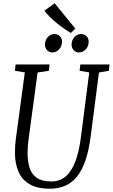

<svg xmlns="http://www.w3.org/2000/svg" viewBox="-20 -1134 684 1164"><path d="M580 -694.5 529.5 -306Q518.5 -220 497.5 -159.8Q476.5 -99.5 445.5 -62Q414.5 -24.5 373.8 -7.2Q333 10 282.5 10Q204 10 157.8 -18.2Q111.5 -46.5 91.2 -95.2Q71 -144 70.5 -205Q70.5 -230 72 -250.5Q73.5 -271 76 -291L130.5 -695L70.5 -705L74.5 -743H280.5L276.5 -705L208 -694.5L154 -296Q150.5 -271.5 148.8 -248Q147 -224.5 147 -202Q147.5 -153.5 159.8 -115.5Q172 -77.5 203.2 -55.8Q234.5 -34 291.5 -34Q341.5 -34 377.2 -63.5Q413 -93 436.2 -153.5Q459.5 -214 471 -306L521 -695L462.5 -705L467 -743H644L640 -705ZM296 -816Q278 -816 265 -830.2Q252 -844.5 252.5 -865Q253.5 -891.5 270.2 -909.5Q287 -927.5 309.5 -927.5Q331.5 -927.5 344 -914Q356.5 -900.5 356 -880.5Q355.5 -853 338.2 -834.5Q321 -816 296 -816ZM457.5 -816Q439.5 -816 426.5 -830.2Q413.5 -844.5 414 -865Q415 -891.5 431.2 -909.5Q447.5 -927.5 470.5 -927.5Q492.5 -927.5 505.2 -914Q518 -900.5 517.5 -880.5Q517 -853 499.8 -834.5Q482.5 -816 457.5 -816ZM409.5 -934Q391.5 -944.5 369.5 -959.8Q347.5 -975 324.8 -993.5Q302 -1012 282.2 -1031.5Q262.5 -1051 249.5 -1069.5L311.5 -1114L436.5 -960.5Z"/></svg>

Font: Merriweather 24pt SemiCondensed Light
Style: Italic
Weight: 300
Width: 4
Italic angle: -7.8°
Designer: Eben Sorkin
Foundry: Eben Sorkin
Version: Version 2.101